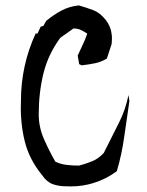

<svg xmlns="http://www.w3.org/2000/svg" viewBox="-20 -705 543 707"><path d="M111.3 -581.5Q57.1 -464.4 57.1 -333Q56.6 -320.8 56.6 -301.5Q56.6 -282.2 59.1 -256.3Q62.5 -219.7 70.8 -186Q86.9 -119.1 134.3 -61Q152.3 -34.7 174.3 -26.9Q196.3 -19 223.6 -19H224.1Q232.4 -18.6 241.2 -18.6Q283.7 -18.6 323.2 -30.8Q370.1 -44.9 410.2 -74.7Q428.2 -135.3 437.5 -201.7Q446.8 -268.1 456.5 -333L453.1 -355Q442.4 -300.8 417.5 -252Q389.6 -197.3 362.3 -142.1Q342.3 -120.1 319.3 -111.3Q297.4 -102.1 271 -95.2H270.5Q248.5 -95.2 226.1 -97.7Q203.6 -100.1 183.6 -109.9Q161.1 -149.4 142.1 -192.4Q122.6 -236.3 122.6 -284.2Q122.6 -363.8 139.9 -434.3Q157.2 -504.9 202.1 -565.9L250.5 -600.1H252Q265.6 -600.1 276.9 -595Q288.1 -589.8 301.3 -581.1Q293 -557.1 283.9 -538.6Q274.9 -520 266.1 -500.5L271.5 -468.8L280.8 -464.4Q305.7 -467.3 328.9 -471.9Q352.1 -476.6 373.5 -489.3L391.1 -543Q392.1 -552.7 392.1 -558.8Q392.1 -564.9 392.1 -568.4Q392.1 -571.8 391.6 -575.7Q390.6 -583.5 389.2 -590.3Q384.8 -611.3 369.6 -631.3Q348.6 -658.2 323.2 -667.7Q297.9 -677.2 270 -685.1Q234.4 -681.2 206.1 -666Q177.7 -650.9 149.9 -627.9L139.6 -609.4L129.9 -606.9L118.2 -581.5Z"/></svg>

Font: Bakudai
Style: Light
Weight: 300
Version: Version 1.48